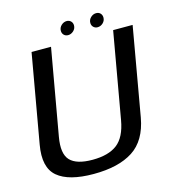

<svg xmlns="http://www.w3.org/2000/svg" viewBox="-115 -874 874 973"><g transform="rotate(-15 322.0 -388.0)"><path d="M257.1 4.1Q387.9 4.1 464 -45.2Q540.1 -94.5 560.8 -210.7L642.2 -674.7H540L460.6 -223.4Q445.5 -137.3 399.6 -102.1Q353.8 -66.9 269.7 -66.9Q186.2 -66.9 152.7 -102.2Q119.3 -137.6 134.4 -223.4L214.1 -674.7H112L30.3 -210.7Q9.6 -94.5 68.2 -45.2Q126.7 4.1 257.1 4.1ZM313.8 -709.1Q329.2 -709.1 342 -720.9Q354.7 -732.7 354.7 -749.3Q354.7 -762.7 346 -771.4Q337.3 -780.1 324.2 -780.1Q308.3 -780.1 295.7 -768.3Q283 -756.5 283 -739.8Q283 -726.5 291.5 -717.8Q300 -709.1 313.8 -709.1ZM468.1 -709.1Q484.2 -709.1 496.7 -720.9Q509.1 -732.7 509.1 -749.3Q509.1 -762.7 500.7 -771.4Q492.3 -780.1 478.5 -780.1Q462.9 -780.1 450.2 -768.3Q437.6 -756.5 437.6 -739.8Q437.6 -726.5 446.3 -717.8Q455 -709.1 468.1 -709.1Z"/></g></svg>

Font: Anybody Thin
Style: Italic
Weight: 100
Italic angle: -10°
Designer: Tyler Finck
Foundry: Etcetera Type Company
Version: Version 1.114;gftools[0.9.25]